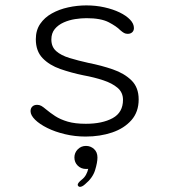

<svg xmlns="http://www.w3.org/2000/svg" viewBox="-20 -508 659 729"><path d="M305 10.5Q264.5 10.5 226.8 1.5Q189 -7.5 159.8 -22Q130.5 -36.5 113.2 -53.5Q96 -70.5 96 -86Q96 -97 102.8 -103.5Q109.5 -110 121 -110Q129.5 -110 136.8 -106Q144 -102 154.5 -93Q170 -80 189.5 -67.2Q209 -54.5 237 -46.2Q265 -38 306 -38Q368.5 -38 407.8 -59.5Q447 -81 447 -129Q447 -157 426.5 -174.5Q406 -192 372 -203.2Q338 -214.5 297 -222Q250.5 -231.5 209 -246Q167.5 -260.5 141.8 -287.2Q116 -314 116 -359Q116 -393 132.5 -417.2Q149 -441.5 176.8 -457Q204.5 -472.5 238.8 -480Q273 -487.5 308 -487.5Q344 -487.5 376.5 -480.2Q409 -473 434.2 -460.8Q459.5 -448.5 474 -433.2Q488.5 -418 488.5 -401.5Q488.5 -391.5 482 -385.5Q475.5 -379.5 465 -379.5Q457 -379.5 451 -382.8Q445 -386 436.5 -393.5Q422.5 -408 392.8 -423.5Q363 -439 308.5 -439Q288.5 -439 265.5 -435.5Q242.5 -432 221.8 -422.8Q201 -413.5 188 -397.8Q175 -382 175 -358Q175 -330 193.5 -313.8Q212 -297.5 244 -287.8Q276 -278 316.5 -269Q365 -259.5 408.5 -244.5Q452 -229.5 479.2 -202.8Q506.5 -176 506.5 -130.5Q506.5 -83 479 -51.8Q451.5 -20.5 405.8 -5Q360 10.5 305 10.5ZM306.5 46Q324 46 337 57.8Q350 69.5 350 90Q350 109 341 138.2Q332 167.5 303 191.5Q297.5 196.5 292.5 199Q287.5 201.5 283.5 201.5Q279.5 201.5 277.2 198.5Q275 195.5 275 194Q275 190 279 185Q283 180 290 174.5Q300.5 166.5 306.5 155.5Q312.5 144.5 315 133Q313.5 133.5 310.8 133.5Q308 133.5 306.5 133.5Q288 133.5 275.2 121Q262.5 108.5 262.5 90Q262.5 72 275.2 59Q288 46 306.5 46Z"/></svg>

Font: Sono Monospace Light
Style: Regular
Weight: 300
Version: Version 2.112